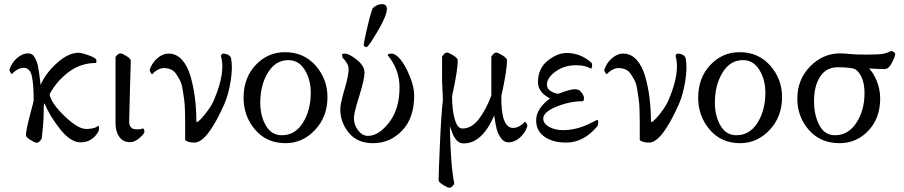

<svg xmlns="http://www.w3.org/2000/svg" viewBox="-20 -679 4336 921"><path d="M356.4 -425.8Q372.1 -425.8 407.2 -413.1Q442.4 -400.4 442.4 -389.6Q442.4 -378.9 441.4 -377Q366.2 -377 308.1 -332.5Q250 -288.1 217.8 -226.6Q225.6 -183.6 289.6 -122.1Q353.5 -60.5 392.6 -60.5Q408.2 -60.5 419.4 -62.5Q430.7 -64.5 434.6 -65.9Q438.5 -67.4 443.8 -70.8Q449.2 -74.2 451.2 -75.2Q455.1 -75.2 455.1 -66.4Q455.1 -56.6 452.1 -47.9Q421.9 3.9 366.2 3.9Q318.4 3.9 267.6 -60.5Q216.8 -125 193.4 -183.6Q190.4 -177.7 190.4 -175.8Q190.4 -173.8 189.9 -165.5Q189.5 -157.2 189.5 -144.5Q189.5 -86.9 179.7 -13.7Q168 5.9 156.2 5.9Q147.5 5.9 126 -7.8Q104.5 -21.5 104.5 -30.3Q104.5 -59.6 136.7 -175.8L141.6 -198.2Q141.6 -273.4 132.8 -313.5Q124 -353.5 93.8 -353.5Q77.1 -353.5 61 -343.8Q44.9 -334 38.1 -324.2Q34.2 -324.2 28.3 -334Q25.4 -339.8 25.4 -344.7Q35.2 -377 61 -399.9Q86.9 -422.9 116.2 -422.9Q126 -422.9 133.8 -418Q141.6 -413.1 147 -402.8Q152.3 -392.6 156.2 -382.8Q160.2 -373 163.1 -356.4Q166 -339.8 167.5 -329.1Q168.9 -318.4 171.4 -299.3Q173.8 -280.3 174.8 -271.5Q198.2 -327.1 252.9 -376.5Q307.6 -425.8 356.4 -425.8Z M603.5 2.9Q570.3 2.9 552.2 -22.5Q534.2 -47.9 534.2 -86.9V-406.2Q545.9 -422.9 558.6 -422.9Q565.4 -422.9 586.4 -410.2Q607.4 -397.5 607.4 -387.7Q606.4 -353.5 603.5 -254.4Q600.6 -155.3 599.6 -98.6Q598.6 -58.6 634.8 -58.6Q659.2 -58.6 666 -63.5Q672.9 -58.6 672.9 -46.9Q672.9 -38.1 649.9 -17.6Q627 2.9 603.5 2.9Z M921.9 -95.7Q924.8 -93.8 925.8 -93.8Q929.7 -93.8 944.8 -109.4Q960 -125 979.5 -152.3Q999 -179.7 1008.8 -205.1Q1062.5 -334 1040 -410.2Q1039.1 -413.1 1043 -417.5Q1046.9 -421.9 1049.8 -421.9Q1063.5 -421.9 1075.2 -415.5Q1086.9 -409.2 1088.9 -396.5Q1096.7 -354.5 1086.4 -290Q1076.2 -225.6 1055.7 -178.7Q973.6 4.9 913.1 4.9Q881.8 4.9 868.2 -6.8Q868.2 -16.6 868.2 -36.1Q868.2 -74.2 868.2 -93.8Q868.2 -113.3 867.2 -148.4Q866.2 -183.6 863.3 -203.1Q860.4 -222.7 856 -250Q851.6 -277.3 843.8 -292.5Q835.9 -307.6 825.7 -323.2Q815.4 -338.9 800.3 -345.7Q785.2 -352.5 766.6 -352.5Q750 -352.5 733.9 -342.8Q717.8 -333 710.9 -323.2Q707 -323.2 701.2 -333Q698.2 -338.9 698.2 -343.8Q708 -376 733.9 -398.9Q759.8 -421.9 789.1 -421.9Q826.2 -421.9 853 -392.1Q879.9 -362.3 894 -313Q908.2 -263.7 915 -209.5Q921.9 -155.3 921.9 -95.7Z M1470.7 -234.4Q1470.7 -296.9 1441.9 -343.8Q1413.1 -390.6 1363.3 -390.6Q1301.8 -390.6 1265.1 -330.6Q1228.5 -270.5 1228.5 -186.5Q1228.5 -123 1255.4 -76.7Q1282.2 -30.3 1332 -30.3Q1395.5 -30.3 1433.1 -90.3Q1470.7 -150.4 1470.7 -234.4ZM1346.7 -428.7Q1437.5 -428.7 1494.1 -364.3Q1550.8 -299.8 1550.8 -212.9Q1550.8 -119.1 1491.2 -55.7Q1431.6 7.8 1349.6 7.8Q1258.8 7.8 1203.6 -57.1Q1148.4 -122.1 1148.4 -210Q1148.4 -305.7 1206.5 -367.2Q1264.6 -428.7 1346.7 -428.7Z M1810.5 -659.2Q1835.9 -659.2 1835.9 -636.7Q1835.9 -604.5 1792.5 -530.8Q1749 -457 1739.3 -453.1H1736.3Q1733.4 -453.1 1729 -456.1Q1724.6 -459 1724.6 -461.9Q1724.6 -471.7 1738.8 -534.7Q1752.9 -597.7 1765.6 -634.8Q1768.6 -642.6 1783.2 -650.9Q1797.9 -659.2 1810.5 -659.2ZM1728.5 -331.1Q1728.5 -297.9 1703.1 -217.8Q1677.7 -137.7 1677.7 -111.3Q1677.7 -80.1 1697.8 -53.7Q1717.8 -27.3 1745.1 -27.3Q1796.9 -27.3 1846.7 -91.8Q1896.5 -156.2 1896.5 -259.8Q1896.5 -345.7 1839.8 -414.1Q1839.8 -421.9 1859.4 -421.9Q1877 -421.9 1900.4 -394.5Q1923.8 -366.2 1945.3 -314.5Q1966.8 -262.7 1966.8 -220.7Q1966.8 -113.3 1909.2 -52.7Q1851.6 7.8 1768.6 7.8Q1694.3 7.8 1653.3 -42Q1612.3 -91.8 1612.3 -155.3Q1612.3 -181.6 1632.3 -249Q1652.3 -316.4 1652.3 -346.7Q1652.3 -373 1625 -400.4Q1621.1 -404.3 1621.1 -418Q1621.1 -421.9 1634.8 -421.9Q1654.3 -421.9 1691.4 -392.6Q1728.5 -363.3 1728.5 -331.1Z M2204.1 8.8Q2197.3 8.8 2191.4 7.3Q2185.5 5.9 2180.2 2Q2174.8 -2 2171.4 -4.9Q2168 -7.8 2163.6 -15.1Q2159.2 -22.5 2156.7 -25.9Q2154.3 -29.3 2150.9 -38.6Q2147.5 -47.9 2146.5 -50.3Q2145.5 -52.7 2141.6 -63Q2137.7 -73.2 2137.7 -74.2Q2137.7 -73.2 2139.2 -22.5Q2140.6 28.3 2145 89.8Q2149.4 151.4 2159.2 202.1Q2147.5 221.7 2135.7 221.7Q2127 221.7 2105.5 208Q2084 194.3 2084 185.5Q2084 154.3 2090.3 9.8Q2096.7 -134.8 2104.5 -199.2Q2104.5 -210.9 2102.5 -245.6Q2100.6 -280.3 2100.6 -291V-407.2Q2112.3 -426.8 2124 -426.8Q2132.8 -426.8 2154.3 -413.1Q2175.8 -399.4 2175.8 -390.6Q2175.8 -345.7 2153.3 -240.2L2148.4 -217.8Q2148.4 -153.3 2161.1 -107.9Q2173.8 -62.5 2198.2 -62.5Q2243.2 -62.5 2278.8 -110.4Q2314.5 -158.2 2336.9 -221.7V-291V-407.2Q2348.6 -426.8 2360.4 -426.8Q2369.1 -426.8 2390.6 -413.1Q2412.1 -399.4 2412.1 -390.6Q2412.1 -345.7 2389.6 -240.2L2384.8 -217.8Q2382.8 -65.4 2441.4 -65.4Q2458 -65.4 2474.1 -75.2Q2490.2 -85 2497.1 -94.7Q2501 -94.7 2506.8 -85Q2509.8 -79.1 2509.8 -74.2Q2500 -42 2474.1 -19Q2448.2 3.9 2418.9 3.9Q2397.5 3.9 2382.3 -17.6Q2367.2 -39.1 2361.8 -62.5Q2356.4 -85.9 2350.6 -125Q2293 8.8 2204.1 8.8Z M2585.9 -110.4Q2585.9 -85.9 2614.3 -70.3Q2642.6 -54.7 2681.6 -54.7Q2706.1 -54.7 2731 -59.6Q2755.9 -64.5 2774.9 -71.8Q2793.9 -79.1 2809.1 -86.4Q2824.2 -93.8 2833.5 -98.6Q2842.8 -103.5 2843.8 -103.5Q2849.6 -103.5 2849.6 -96.7Q2849.6 -84 2846.7 -75.2Q2781.2 4.9 2696.3 4.9Q2630.9 4.9 2591.3 -23.4Q2551.8 -51.8 2551.8 -101.6Q2551.8 -157.2 2618.2 -207Q2560.5 -236.3 2560.5 -285.2Q2560.5 -349.6 2606.4 -387.2Q2652.3 -424.8 2699.2 -424.8Q2764.6 -424.8 2817.4 -377.9Q2820.3 -373 2820.3 -367.2Q2820.3 -354.5 2815.4 -349.6Q2786.1 -366.2 2744.1 -366.2Q2686.5 -366.2 2645 -335.9Q2603.5 -305.7 2603.5 -273.4Q2603.5 -252.9 2623 -241.2Q2642.6 -229.5 2659.2 -229.5Q2713.9 -251 2738.3 -251Q2746.1 -251 2757.8 -247.1Q2781.2 -227.5 2781.2 -207Q2781.2 -193.4 2773.4 -193.4Q2712.9 -193.4 2649.4 -167.5Q2585.9 -141.6 2585.9 -110.4Z M3102.5 -95.7Q3105.5 -93.8 3106.4 -93.8Q3110.4 -93.8 3125.5 -109.4Q3140.6 -125 3160.2 -152.3Q3179.7 -179.7 3189.5 -205.1Q3243.2 -334 3220.7 -410.2Q3219.7 -413.1 3223.6 -417.5Q3227.5 -421.9 3230.5 -421.9Q3244.1 -421.9 3255.9 -415.5Q3267.6 -409.2 3269.5 -396.5Q3277.3 -354.5 3267.1 -290Q3256.8 -225.6 3236.3 -178.7Q3154.3 4.9 3093.8 4.9Q3062.5 4.9 3048.8 -6.8Q3048.8 -16.6 3048.8 -36.1Q3048.8 -74.2 3048.8 -93.8Q3048.8 -113.3 3047.9 -148.4Q3046.9 -183.6 3043.9 -203.1Q3041 -222.7 3036.6 -250Q3032.2 -277.3 3024.4 -292.5Q3016.6 -307.6 3006.3 -323.2Q2996.1 -338.9 2981 -345.7Q2965.8 -352.5 2947.3 -352.5Q2930.7 -352.5 2914.6 -342.8Q2898.4 -333 2891.6 -323.2Q2887.7 -323.2 2881.8 -333Q2878.9 -338.9 2878.9 -343.8Q2888.7 -376 2914.6 -398.9Q2940.4 -421.9 2969.7 -421.9Q3006.8 -421.9 3033.7 -392.1Q3060.5 -362.3 3074.7 -313Q3088.9 -263.7 3095.7 -209.5Q3102.5 -155.3 3102.5 -95.7Z M3651.4 -234.4Q3651.4 -296.9 3622.6 -343.8Q3593.8 -390.6 3543.9 -390.6Q3482.4 -390.6 3445.8 -330.6Q3409.2 -270.5 3409.2 -186.5Q3409.2 -123 3436 -76.7Q3462.9 -30.3 3512.7 -30.3Q3576.2 -30.3 3613.8 -90.3Q3651.4 -150.4 3651.4 -234.4ZM3527.3 -428.7Q3618.2 -428.7 3674.8 -364.3Q3731.4 -299.8 3731.4 -212.9Q3731.4 -119.1 3671.9 -55.7Q3612.3 7.8 3530.3 7.8Q3439.5 7.8 3384.3 -57.1Q3329.1 -122.1 3329.1 -210Q3329.1 -305.7 3387.2 -367.2Q3445.3 -428.7 3527.3 -428.7Z M4008.8 -422.9Q4030.3 -422.9 4057.6 -419.9Q4085 -417 4138.7 -417Q4195.3 -417 4215.8 -420.9Q4236.3 -424.8 4254.9 -434.6Q4269.5 -431.6 4274.4 -420.9Q4274.4 -409.2 4258.8 -378.4Q4243.2 -347.7 4223.6 -347.7Q4209 -347.7 4196.8 -348.1Q4184.6 -348.6 4171.4 -349.6Q4158.2 -350.6 4148.4 -350.6Q4168.9 -331.1 4185.5 -291Q4202.1 -251 4202.1 -206.1Q4202.1 -112.3 4145.5 -52.2Q4088.9 7.8 4006.8 7.8Q3916 7.8 3860.4 -55.2Q3804.7 -118.2 3804.7 -206.1Q3804.7 -297.9 3866.2 -360.4Q3927.7 -422.9 4008.8 -422.9ZM3999 -356.4Q3943.4 -356.4 3914.1 -311.5Q3884.8 -266.6 3884.8 -193.4Q3884.8 -127 3910.2 -78.6Q3935.5 -30.3 3985.4 -30.3Q4048.8 -30.3 4087.9 -89.8Q4127 -149.4 4127 -232.4Q4127 -309.6 4086.9 -343.8Q4071.3 -356.4 3999 -356.4Z"/></svg>

Font: Crimson Text
Style: Roman
Weight: 400
Version: Version 0.13